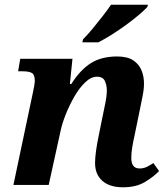

<svg xmlns="http://www.w3.org/2000/svg" viewBox="-20 -786 712 816"><path d="M503 10Q446 10 415 -17.5Q384 -45 384 -93Q384 -114 388 -144Q392 -174 400 -212L416 -291Q420 -311 427 -344.5Q434 -378 434 -403Q434 -422 426 -441Q418 -460 392 -460Q367 -460 342 -436Q317 -412 296 -375.5Q275 -339 259.5 -300Q244 -261 238 -232L187 0H37L121 -398Q124 -411 126 -424Q128 -437 128 -441Q128 -468 116 -475.5Q104 -483 75 -483H57L66 -536H288L277 -429H283Q321 -489 366 -517.5Q411 -546 478 -546Q521 -546 545.5 -530Q570 -514 581 -488Q592 -462 592 -431Q592 -406 585.5 -375Q579 -344 574 -318L552 -211Q546 -184 542 -160Q538 -136 538 -115Q538 -70 573 -70Q589 -70 602 -76Q615 -82 632 -93L656 -59Q632 -34 595 -12Q558 10 503 10ZM330 -606 333 -619Q352 -638 373.5 -664Q395 -690 416 -717Q437 -744 452 -766H609L606 -756Q594 -743 570.5 -723Q547 -703 517 -681Q487 -659 456 -639.5Q425 -620 398 -606Z"/></svg>

Font: Noto Serif
Style: Bold Italic
Weight: 700
Italic angle: -12°
Designer: Monotype Design Team
Foundry: Monotype Imaging Inc.
Version: Version 2.013